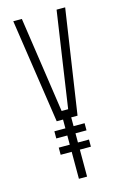

<svg xmlns="http://www.w3.org/2000/svg" viewBox="-122 -854 579 908"><g transform="rotate(-15 167.0 -400.0)"><path d="M187 -290V-247H241V-212H187V-167H241V-132H187V0H147V-132H93V-167H147V-212H93V-247H147V-290H116L40 -800H82L118 -556L151 -331H183L216 -556L252 -800H294L218 -290Z"/></g></svg>

Font: Big Shoulders Text Thin
Style: Regular
Weight: 100
Designer: Patric King
Foundry: XO Type Co
Version: Version 1.000; ttfautohint (v1.8.2)